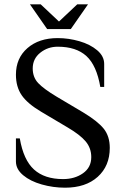

<svg xmlns="http://www.w3.org/2000/svg" viewBox="-20 -855 573 892"><path d="M54 -105V-212H72Q89 -112 138 -67.5Q187 -23 273 -23Q327 -23 365.5 -50Q404 -77 404 -125Q404 -167 378 -198Q352 -229 294 -263L171 -336Q107 -374 80.5 -413Q54 -452 54 -508Q54 -585 107.5 -631.5Q161 -678 248 -678Q299 -678 349 -663.5Q399 -649 431.5 -621.5Q464 -594 464 -558V-451H446Q429 -551 381.5 -594.5Q334 -638 248 -638Q202 -638 167 -610Q132 -582 132 -537Q132 -496 157.5 -469Q183 -442 243 -406L366 -333Q434 -292 462 -257Q490 -222 490 -168Q490 -84 434 -33.5Q378 17 282 17Q227 17 174 2Q121 -13 87.5 -41Q54 -69 54 -105ZM199 -720 119 -835H169L254 -755L339 -835H389L309 -720Z"/></svg>

Font: Philosopher
Style: Regular
Weight: 400
Designer: Jovanny Lemonad
Foundry: Jovanny Lemonad
Version: Version 2.000